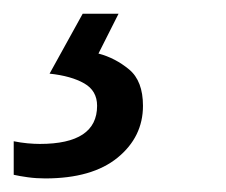

<svg xmlns="http://www.w3.org/2000/svg" viewBox="-105 -20 329 280"><path d="M-39.1 240.2Q-52.2 240.2 -64.5 238.5Q-76.7 236.8 -85 234.9V186Q-75.2 188 -64.9 189Q-54.7 189.9 -46.9 189.9Q36.6 189.9 36.6 134.3Q36.6 112.3 17.8 101.6Q-1 90.8 -32.7 87.4L15.6 0H67.9L38.6 58.1Q63 64.5 83.3 81.3Q103.5 98.1 103.5 134.3Q103.5 179.7 66.4 210Q29.3 240.2 -39.1 240.2Z"/></svg>

Font: Open Sans
Style: Italic
Weight: 400
Italic angle: -12°
Designer: Monotype Design Team
Foundry: Monotype Imaging Inc.
Version: Version 3.000; ttfautohint (v1.8.4)